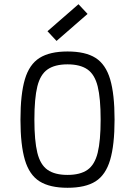

<svg xmlns="http://www.w3.org/2000/svg" viewBox="-20 -876 640 910"><path d="M300 14Q216 14 167.5 -16.5Q119 -47 98 -118Q77 -189 77 -309Q77 -430 98 -500.5Q119 -571 167.5 -601.5Q216 -632 300 -632Q385 -632 433 -601.5Q481 -571 502 -500.5Q523 -430 523 -309Q523 -189 502 -118Q481 -47 433 -16.5Q385 14 300 14ZM300 -47Q360 -47 394.5 -71Q429 -95 443 -152Q457 -209 457 -309Q457 -410 443 -466.5Q429 -523 394.5 -547Q360 -571 300 -571Q240 -571 205.5 -547Q171 -523 157 -466.5Q143 -410 143 -309Q143 -209 157 -152Q171 -95 205.5 -71Q240 -47 300 -47ZM248 -682 205 -728 352 -856 395 -810Z"/></svg>

Font: Victor Mono Light
Style: Regular
Weight: 300
Monospace: yes
Designer: Rune Bjørnerås
Version: Version 1.561;gftools[0.9.30]